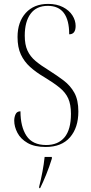

<svg xmlns="http://www.w3.org/2000/svg" viewBox="-20 -744 466 985"><path d="M214 10Q157 10 121.5 -10.5Q86 -31 69.5 -62.5Q53 -94 53 -125Q53 -143 60 -158Q67 -173 85 -173Q85 -94 116 -47Q147 0 217 0Q278 0 311 -39.5Q344 -79 344 -160Q344 -208 330 -239Q316 -270 285 -295Q254 -320 206 -349Q165 -373 134.5 -400.5Q104 -428 87 -464.5Q70 -501 70 -554Q70 -631 112 -677.5Q154 -724 227 -724Q271 -724 303 -707.5Q335 -691 351.5 -665Q368 -639 368 -611Q368 -568 335 -568Q335 -714 225 -714Q167 -714 137 -673.5Q107 -633 107 -561Q107 -515 121 -484.5Q135 -454 162.5 -431Q190 -408 231 -383Q272 -357 306.5 -331Q341 -305 361.5 -268Q382 -231 382 -172Q382 -89 339 -39.5Q296 10 214 10ZM181 213Q190 178 197.5 138.5Q205 99 209 61H246V70Q233 112 217 151.5Q201 191 186 221H181Z"/></svg>

Font: Noto Serif Display Condensed ExtraLight
Style: Regular
Weight: 200
Width: 3
Designer: Monotype Design Team
Foundry: Monotype Imaging Inc.
Version: Version 2.009